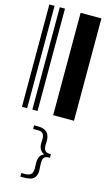

<svg xmlns="http://www.w3.org/2000/svg" viewBox="-144 -641 618 1069"><g transform="rotate(15 165.0 -106.0)"><path d="M0 0V-590H30V0ZM60 0V-590H90V0ZM180 0V-590H300V0ZM92 378V357H111Q137 357 147 347Q158 338 158 313L157 281Q157 234 189 224Q156 210 156 169L157 143Q157 103 123 103H92V82H115Q183 82 183 147L182 174Q182 194 191 204Q200 213 217 213H224V234H217Q200 234 191 243Q183 252 183 276L185 313Q186 339 177 353Q169 367 152 373Q134 378 106 378Z"/></g></svg>

Font: Libre Barcode 128 Text
Style: Regular
Weight: 400
Version: Version 1.005; ttfautohint (v1.8.3)